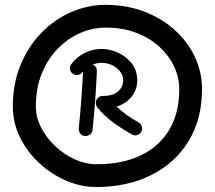

<svg xmlns="http://www.w3.org/2000/svg" viewBox="-20 -730 867 774"><path d="M272.9 -433.1Q263.7 -439.9 262.2 -451.2Q260.7 -462.4 267.6 -471.7Q289.1 -500.5 321.5 -516.6Q354 -532.7 388.7 -532.7Q422.9 -532.7 456.1 -517.6Q489.3 -502.4 511.2 -474.1Q533.2 -445.8 533.2 -406.2Q533.2 -368.2 510.3 -339.8Q487.3 -311.5 450.2 -300.3Q469.7 -281.2 492.4 -265.4Q515.1 -249.5 538.6 -236.8Q548.3 -231 551.8 -219.7Q555.2 -208.5 549.3 -198.7Q543.9 -189 532.7 -185.5Q521.5 -182.1 511.7 -188Q474.6 -208.5 437.5 -235.6Q400.4 -262.7 372.1 -297.4Q367.2 -304.2 366.2 -313Q365.2 -325.2 373.5 -334.2Q381.8 -343.3 394 -343.3Q436.5 -343.3 456.5 -361.8Q476.6 -380.4 476.6 -406.2Q476.6 -434.1 450.7 -455.3Q424.8 -476.6 388.7 -476.6Q371.1 -476.6 354 -469.7Q371.1 -462.4 370.6 -443.4Q368.2 -384.3 363.5 -323.5Q358.9 -262.7 353 -206.1Q352.1 -194.8 342.5 -187.7Q333 -180.7 321.8 -181.6Q310.5 -182.6 303.5 -191.9Q296.4 -201.2 297.4 -212.4Q303.2 -267.1 307.6 -325.9Q312 -384.8 314.9 -441.9Q313.5 -440.4 312 -438.5Q305.2 -429.2 293.7 -427.7Q282.2 -426.3 272.9 -433.1ZM31.7 -300.8Q31.7 -393.1 63 -468.5Q94.2 -543.9 147.2 -598.1Q200.2 -652.3 267.1 -681.4Q334 -710.4 405.8 -710.4Q490.2 -710.4 561.3 -683.3Q632.3 -656.2 684.6 -608.9Q736.8 -561.5 765.6 -500.5Q794.4 -439.5 794.4 -371.1Q794.4 -249 739.7 -160.4Q685.1 -71.8 588.9 -23.9Q492.7 23.9 367.2 23.9Q306.2 23.9 246.6 -1.7Q187 -27.3 138.4 -72.3Q89.8 -117.2 60.8 -176Q31.7 -234.9 31.7 -300.8ZM124.5 -300.8Q124.5 -256.8 146 -215.3Q167.5 -173.8 203.1 -140.4Q238.8 -106.9 281.7 -87.4Q324.7 -67.9 367.2 -67.9Q525.9 -67.9 614.3 -148.2Q702.6 -228.5 702.6 -371.1Q702.6 -417.5 682.1 -461.4Q661.6 -505.4 623 -541Q584.5 -576.7 529.5 -597.7Q474.6 -618.7 405.8 -618.7Q354 -618.7 304 -597.2Q253.9 -575.7 213.4 -534.4Q172.9 -493.2 148.7 -434.3Q124.5 -375.5 124.5 -300.8Z"/></svg>

Font: Mikhak Medium
Style: Regular
Weight: 500
Designer: Amin Abedi
Version: Version 3.3